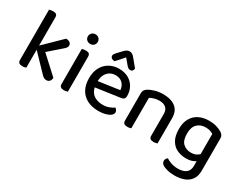

<svg xmlns="http://www.w3.org/2000/svg" viewBox="-92 -1254 2558 2016"><g transform="rotate(30 1187.5 -246.0)"><path d="M217 -206 153 -253 380 -475Q410 -475 427 -462Q444 -449 444 -428Q444 -411 433 -397.5Q422 -384 400 -366ZM153 -237 225 -276 470 -51Q468 -24 454 -8.5Q440 7 416 7Q398 7 383 -2.5Q368 -12 352 -30ZM72 -267 170 -258V-2Q164 0 152 3Q140 6 126 6Q99 6 85.5 -4.5Q72 -15 72 -39ZM170 -209 72 -218V-649Q79 -651 91.5 -653.5Q104 -656 118 -656Q145 -656 157.5 -646Q170 -636 170 -611Z M565 -611Q565 -635 582 -652Q599 -669 625 -669Q652 -669 668.5 -652Q685 -635 685 -611Q685 -586 668.5 -569.5Q652 -553 625 -553Q599 -553 582 -569.5Q565 -586 565 -611ZM576 -264H674V-2Q668 0 656 3Q644 6 629 6Q603 6 589.5 -4.5Q576 -15 576 -39ZM674 -215H576V-464Q582 -466 594.5 -468.5Q607 -471 622 -471Q649 -471 661.5 -461Q674 -451 674 -426Z M860 -177 856 -250 1143 -291Q1140 -339 1109 -371Q1078 -403 1023 -403Q965 -403 927.5 -362.5Q890 -322 889 -246L890 -211Q898 -138 941.5 -101.5Q985 -65 1057 -65Q1099 -65 1134 -78Q1169 -91 1189 -107Q1201 -99 1208.5 -88Q1216 -77 1216 -63Q1216 -41 1194 -23.5Q1172 -6 1135 4Q1098 14 1051 14Q974 14 916.5 -14.5Q859 -43 827 -99Q795 -155 795 -237Q795 -296 812.5 -341Q830 -386 861 -417Q892 -448 933.5 -464Q975 -480 1023 -480Q1086 -480 1134 -454Q1182 -428 1209 -381Q1236 -334 1236 -274Q1236 -249 1224.5 -238Q1213 -227 1191 -224ZM1084 -548 1024 -620Q1000 -591 979 -568.5Q958 -546 937 -523Q915 -524 901 -535Q887 -546 887 -562Q887 -575 894.5 -584.5Q902 -594 913 -607L969 -666Q983 -679 995.5 -686Q1008 -693 1025 -693Q1043 -693 1055.5 -686Q1068 -679 1082 -663L1163 -565Q1163 -549 1154 -537Q1145 -525 1125 -525Q1112 -525 1103 -531.5Q1094 -538 1084 -548Z M1761 -307V-207H1663V-302Q1663 -353 1634 -377Q1605 -401 1557 -401Q1521 -401 1492.5 -392Q1464 -383 1443 -371V-207H1345V-372Q1345 -394 1354.5 -408.5Q1364 -423 1384 -436Q1412 -453 1457 -466.5Q1502 -480 1557 -480Q1653 -480 1707 -437Q1761 -394 1761 -307ZM1345 -259H1443V-2Q1437 0 1425 3Q1413 6 1399 6Q1372 6 1358.5 -4.5Q1345 -15 1345 -39ZM1663 -259H1761V-2Q1755 0 1742.5 3Q1730 6 1716 6Q1689 6 1676 -4.5Q1663 -15 1663 -39Z M2096 -15Q2038 -15 1988.5 -37.5Q1939 -60 1909 -111.5Q1879 -163 1879 -247Q1879 -324 1909 -376Q1939 -428 1992 -454Q2045 -480 2115 -480Q2163 -480 2203.5 -468Q2244 -456 2270 -439Q2286 -428 2296 -414.5Q2306 -401 2306 -381V-71H2209V-376Q2193 -386 2170.5 -393.5Q2148 -401 2116 -401Q2054 -401 2015.5 -363Q1977 -325 1977 -248Q1977 -163 2015.5 -128Q2054 -93 2110 -93Q2151 -93 2176.5 -107.5Q2202 -122 2218 -139L2222 -55Q2206 -40 2174 -27.5Q2142 -15 2096 -15ZM2210 10V-92H2306V15Q2306 81 2276 122.5Q2246 164 2195 182.5Q2144 201 2080 201Q2030 201 1993 190.5Q1956 180 1940 171Q1909 153 1909 123Q1909 108 1916 96.5Q1923 85 1934 79Q1956 95 1994.5 108Q2033 121 2076 121Q2140 121 2175 94Q2210 67 2210 10Z"/></g></svg>

Font: Baloo Tamma 2 Medium
Style: Regular
Weight: 500
Designer: Divya Kowshik, Shuchita Grover and Ek Type
Foundry: Ek Type
Version: Version 1.700